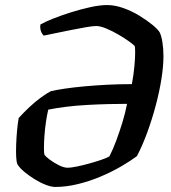

<svg xmlns="http://www.w3.org/2000/svg" viewBox="-20 -740 678 760"><path d="M199 0Q183 0 161 -8.5Q139 -17 116.5 -31Q94 -45 75.5 -60.5Q57 -76 49 -90Q45 -99 44 -119.5Q43 -140 44 -167.5Q45 -195 47.5 -223Q50 -251 54 -273Q75 -296 97.5 -317Q120 -338 142 -354Q164 -370 181 -379Q202 -384 235.5 -389Q269 -394 312 -398Q355 -402 403 -404.5Q451 -407 502 -407Q509 -445 512 -477.5Q515 -510 515 -532Q515 -554 513 -558Q509 -563 491 -576Q473 -589 449 -603Q425 -617 401 -627Q377 -637 361 -637Q347 -637 318.5 -632Q290 -627 257.5 -620.5Q225 -614 196.5 -608Q168 -602 153 -599Q145 -607 141.5 -618.5Q138 -630 140 -643Q159 -654 192 -667Q225 -680 263.5 -692Q302 -704 339 -712Q376 -720 404 -720Q435 -720 468.5 -708Q502 -696 531.5 -678Q561 -660 583 -642Q605 -624 612 -612Q619 -598 623 -572.5Q627 -547 627 -517Q627 -478 619 -427.5Q611 -377 596.5 -322.5Q582 -268 563 -216Q544 -164 522 -122Q498 -104 461.5 -82.5Q425 -61 380.5 -42Q336 -23 289 -11.5Q242 0 199 0ZM248 -76Q260 -76 282.5 -80.5Q305 -85 330.5 -92Q356 -99 378.5 -106.5Q401 -114 413 -121Q427 -148 440 -183Q453 -218 464.5 -255.5Q476 -293 483 -329Q451 -329 409.5 -328Q368 -327 323.5 -324.5Q279 -322 239.5 -317Q200 -312 171 -306Q166 -285 162 -258Q158 -231 156 -203.5Q154 -176 154 -155Q154 -134 156 -127Q161 -120 177 -108Q193 -96 213 -86Q233 -76 248 -76Z"/></svg>

Font: Texturina 12pt SemiBold
Style: Italic
Weight: 600
Italic angle: -11°
Version: Version 1.002